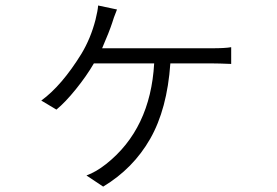

<svg xmlns="http://www.w3.org/2000/svg" viewBox="-20 -613 1017 706"><path d="M410.2 -578.1Q396.5 -543.9 392.6 -529.3Q381.8 -496.1 355.5 -435.5H757.8Q808.6 -435.5 830.1 -439.5V-377.9Q783.2 -379.9 757.8 -379.9H606.4Q594.7 -211.9 532.2 -102.5Q469.7 6.8 359.4 73.2L297.9 32.2Q333 19.5 370.1 -9.8Q533.2 -138.7 546.9 -379.9H325.2Q297.9 -333 258.8 -284.7Q219.7 -236.3 187.5 -210L131.8 -243.2Q207 -297.9 279.3 -415Q313.5 -471.7 331.1 -540Q339.8 -575.2 340.8 -592.8Z"/></svg>

Font: Min Sans Light
Style: Regular
Weight: 300
Designer: Jinseong-Kim, NotoSansCJK, Nunito
Foundry: Jinseong-Kim
Version: Version 1.400;Glyphs 3.1.2 (3151)